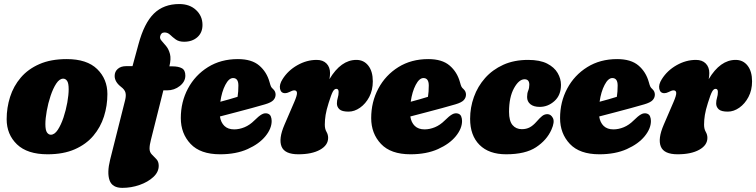

<svg xmlns="http://www.w3.org/2000/svg" viewBox="-20 -755 3749 952"><path d="M311 -462Q411 -462 461.8 -412.5Q512.5 -363 512.5 -288.5Q512.5 -231 495.5 -177.5Q478.5 -124 442.8 -81.8Q407 -39.5 350.8 -14.8Q294.5 10 216 10Q115.5 10 64.2 -39.2Q13 -88.5 13 -164Q13 -221 30 -274.5Q47 -328 83 -370.2Q119 -412.5 175.5 -437.2Q232 -462 311 -462ZM232 -87Q250.5 -87 266.5 -111.2Q282.5 -135.5 294.8 -172.2Q307 -209 313.8 -247Q320.5 -285 320.5 -312.5Q320.5 -342.5 312.8 -353.8Q305 -365 293.5 -365Q275 -365 259 -340.8Q243 -316.5 230.8 -279.8Q218.5 -243 211.8 -205Q205 -167 205 -139.5Q205 -109.5 213 -98.2Q221 -87 232 -87Z M548.5 -378.5Q548.5 -400 564 -413.5Q579.5 -427 605 -427H637L667 -537Q695 -640.5 743.2 -687.8Q791.5 -735 869 -735Q920.5 -735 952.2 -705.2Q984 -675.5 984 -631.5Q984 -593 958.5 -570.5Q933 -548 893 -548Q867 -548 851.2 -559.5Q835.5 -571 823.5 -582.5Q811.5 -594 796 -594Q778 -594 774 -574.5Q771.5 -563.5 781.5 -552.5Q791.5 -541.5 804 -526.2Q816.5 -511 822.8 -487.2Q829 -463.5 820 -426.5V-426H834.5Q865 -426 882 -416.5Q899 -407 899 -380Q899 -350.5 871.8 -328.8Q844.5 -307 808.5 -307H790L728.5 -62.5Q721.5 -36 721.5 -18.5Q721.5 -0.5 733 11Q744.5 22.5 755.8 34.5Q767 46.5 767 67Q767 98 740.2 122.8Q713.5 147.5 672.2 162Q631 176.5 586.5 176.5Q536.5 176.5 523.2 139Q510 101.5 526 37L600.5 -259Q606 -281.5 602 -296.2Q598 -311 580 -324.5Q548.5 -349 548.5 -378.5Z M1327 -155Q1327 -117.5 1296 -79.5Q1265 -41.5 1207.8 -15.8Q1150.5 10 1071.5 10Q973.5 10 925 -41.5Q876.5 -93 876.5 -169.5Q876.5 -249.5 912 -316Q947.5 -382.5 1011.2 -422.2Q1075 -462 1159.5 -462Q1228 -462 1265.2 -430.2Q1302.5 -398.5 1316.5 -348Q1321 -331 1324.2 -325Q1327.5 -319 1334 -313.5Q1346.5 -302 1346.5 -286Q1346.5 -270.5 1335.5 -258.5Q1324.5 -246.5 1293.5 -237.5Q1266 -229.5 1227.8 -219Q1189.5 -208.5 1148.2 -197.8Q1107 -187 1070.5 -177.5Q1075 -147.5 1092.8 -130.5Q1110.5 -113.5 1141 -113.5Q1166.5 -113.5 1192.5 -124.2Q1218.5 -135 1241 -157.5Q1263 -179.5 1277.8 -187.8Q1292.5 -196 1306.5 -192Q1318.5 -188.5 1322.8 -177.8Q1327 -167 1327 -155ZM1135.5 -368Q1115 -368 1097.2 -334Q1079.5 -300 1072.5 -250.5Q1095.5 -256.5 1118 -263Q1140.5 -269.5 1158 -275Q1160 -287 1161 -301.2Q1162 -315.5 1162 -331Q1162 -368 1135.5 -368Z M1393.5 -293Q1373 -293 1368.5 -314.5Q1364 -336 1381 -362.5Q1408 -405.5 1454.5 -431.8Q1501 -458 1550 -458Q1581.5 -458 1599 -440Q1616.5 -422 1616.5 -392.5Q1616.5 -380 1613.5 -362.5Q1670.5 -458 1747 -458Q1784 -458 1806.2 -429.5Q1828.5 -401 1828.5 -351.5Q1828.5 -308 1810.8 -274.2Q1793 -240.5 1765.2 -221Q1737.5 -201.5 1708 -201.5Q1675.5 -201.5 1663 -213.2Q1650.5 -225 1650.5 -242Q1650.5 -257 1654.8 -270.2Q1659 -283.5 1659 -299Q1659 -314.5 1647.5 -314.5Q1638 -314.5 1630.2 -300.5Q1622.5 -286.5 1609.5 -244.5Q1598.5 -210 1594.5 -185.2Q1590.5 -160.5 1590.5 -137Q1590.5 -115.5 1598.8 -101.5Q1607 -87.5 1607 -71.5Q1607 -35 1566.8 -12.5Q1526.5 10 1459.5 10Q1391.5 10 1376 -28.5Q1360.5 -67 1390.5 -136.5L1439 -249Q1453.5 -282.5 1452.5 -294.8Q1451.5 -307 1439 -307Q1430.5 -307 1413 -298Q1403 -293 1393.5 -293Z M2271 -155Q2271 -117.5 2240 -79.5Q2209 -41.5 2151.8 -15.8Q2094.5 10 2015.5 10Q1917.5 10 1869 -41.5Q1820.5 -93 1820.5 -169.5Q1820.5 -249.5 1856 -316Q1891.5 -382.5 1955.2 -422.2Q2019 -462 2103.5 -462Q2172 -462 2209.2 -430.2Q2246.5 -398.5 2260.5 -348Q2265 -331 2268.2 -325Q2271.5 -319 2278 -313.5Q2290.5 -302 2290.5 -286Q2290.5 -270.5 2279.5 -258.5Q2268.5 -246.5 2237.5 -237.5Q2210 -229.5 2171.8 -219Q2133.5 -208.5 2092.2 -197.8Q2051 -187 2014.5 -177.5Q2019 -147.5 2036.8 -130.5Q2054.5 -113.5 2085 -113.5Q2110.5 -113.5 2136.5 -124.2Q2162.5 -135 2185 -157.5Q2207 -179.5 2221.8 -187.8Q2236.5 -196 2250.5 -192Q2262.5 -188.5 2266.8 -177.8Q2271 -167 2271 -155ZM2079.5 -368Q2059 -368 2041.2 -334Q2023.5 -300 2016.5 -250.5Q2039.5 -256.5 2062 -263Q2084.5 -269.5 2102 -275Q2104 -287 2105 -301.2Q2106 -315.5 2106 -331Q2106 -368 2079.5 -368Z M2581 -362Q2553 -362 2528.5 -317.5Q2504 -273 2504 -200.5Q2504 -155.5 2521.2 -135Q2538.5 -114.5 2567.5 -114.5Q2589.5 -114.5 2606.5 -123.5Q2623.5 -132.5 2640.5 -152Q2656.5 -170.5 2668.2 -179.8Q2680 -189 2694 -189Q2711.5 -189 2721.5 -169.8Q2731.5 -150.5 2714 -111.5Q2691 -60 2638 -25Q2585 10 2489.5 10Q2404.5 10 2357.8 -36.5Q2311 -83 2311 -166Q2311 -222 2329.8 -274.2Q2348.5 -326.5 2385.2 -368Q2422 -409.5 2475.5 -433.8Q2529 -458 2598.5 -458Q2657 -458 2692.8 -439.8Q2728.5 -421.5 2745 -393Q2761.5 -364.5 2761.5 -334.5Q2761.5 -283 2729.2 -254Q2697 -225 2656 -225Q2626.5 -225 2610 -238.2Q2593.5 -251.5 2593.5 -274Q2593.5 -292.5 2599 -305.5Q2604.5 -318.5 2604.5 -335Q2604.5 -362 2581 -362Z M3207.5 -155Q3207.5 -117.5 3176.5 -79.5Q3145.5 -41.5 3088.2 -15.8Q3031 10 2952 10Q2854 10 2805.5 -41.5Q2757 -93 2757 -169.5Q2757 -249.5 2792.5 -316Q2828 -382.5 2891.8 -422.2Q2955.5 -462 3040 -462Q3108.5 -462 3145.8 -430.2Q3183 -398.5 3197 -348Q3201.5 -331 3204.8 -325Q3208 -319 3214.5 -313.5Q3227 -302 3227 -286Q3227 -270.5 3216 -258.5Q3205 -246.5 3174 -237.5Q3146.5 -229.5 3108.2 -219Q3070 -208.5 3028.8 -197.8Q2987.5 -187 2951 -177.5Q2955.5 -147.5 2973.2 -130.5Q2991 -113.5 3021.5 -113.5Q3047 -113.5 3073 -124.2Q3099 -135 3121.5 -157.5Q3143.5 -179.5 3158.2 -187.8Q3173 -196 3187 -192Q3199 -188.5 3203.2 -177.8Q3207.5 -167 3207.5 -155ZM3016 -368Q2995.5 -368 2977.8 -334Q2960 -300 2953 -250.5Q2976 -256.5 2998.5 -263Q3021 -269.5 3038.5 -275Q3040.5 -287 3041.5 -301.2Q3042.5 -315.5 3042.5 -331Q3042.5 -368 3016 -368Z M3274 -293Q3253.5 -293 3249 -314.5Q3244.5 -336 3261.5 -362.5Q3288.5 -405.5 3335 -431.8Q3381.5 -458 3430.5 -458Q3462 -458 3479.5 -440Q3497 -422 3497 -392.5Q3497 -380 3494 -362.5Q3551 -458 3627.5 -458Q3664.5 -458 3686.8 -429.5Q3709 -401 3709 -351.5Q3709 -308 3691.2 -274.2Q3673.5 -240.5 3645.8 -221Q3618 -201.5 3588.5 -201.5Q3556 -201.5 3543.5 -213.2Q3531 -225 3531 -242Q3531 -257 3535.2 -270.2Q3539.5 -283.5 3539.5 -299Q3539.5 -314.5 3528 -314.5Q3518.5 -314.5 3510.8 -300.5Q3503 -286.5 3490 -244.5Q3479 -210 3475 -185.2Q3471 -160.5 3471 -137Q3471 -115.5 3479.2 -101.5Q3487.5 -87.5 3487.5 -71.5Q3487.5 -35 3447.2 -12.5Q3407 10 3340 10Q3272 10 3256.5 -28.5Q3241 -67 3271 -136.5L3319.5 -249Q3334 -282.5 3333 -294.8Q3332 -307 3319.5 -307Q3311 -307 3293.5 -298Q3283.5 -293 3274 -293Z"/></svg>

Font: Fraunces 144pt SuperSoft Black
Style: Italic
Weight: 900
Italic angle: -16°
Version: Version 1.000;[b76b70a41]